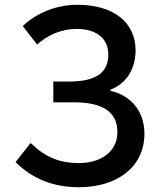

<svg xmlns="http://www.w3.org/2000/svg" viewBox="-20 -770 667 803"><path d="M311 13C464 13 584 -67 584 -211C584 -308 524 -372 442 -390V-395C510 -421 547 -483 547 -559C547 -678 453 -750 304 -750C214 -750 132 -715 75 -661L135 -584C181 -624 236 -649 301 -649C377 -649 433 -614 433 -542C433 -469 386 -429 269 -429H203V-342H291C407 -342 471 -303 471 -218C471 -134 400 -88 310 -88C231 -88 171 -111 108 -172L45 -92C120 -18 208 13 311 13Z"/></svg>

Font: Source Han Sans JP Medium
Style: Regular
Weight: 500
Designer: Ryoko NISHIZUKA 西塚涼子 (kana, bopomofo & ideographs); Paul D. Hunt (Latin, Greek & Cyrillic); Sandoll Communications 산돌커뮤니
Foundry: Adobe
Version: Version 2.002;hotconv 1.0.116;makeotfexe 2.5.65601